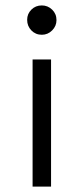

<svg xmlns="http://www.w3.org/2000/svg" viewBox="-20 -687 308 707"><path d="M134 -559Q111 -559 95.5 -575Q80 -591 80 -614Q80 -636 95.5 -651.5Q111 -667 134 -667Q156 -667 172 -651.5Q188 -636 188 -613Q188 -591 172 -575Q156 -559 134 -559ZM100 0V-468H168V0Z"/></svg>

Font: Didact Gothic
Style: Regular
Weight: 400
Designer: Daniel Johnson
Foundry: Daniel Johnson
Version: Version 2.101;PS 002.101;hotconv 1.0.88;makeotf.lib2.5.64775